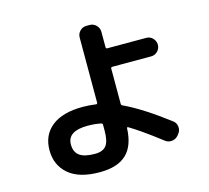

<svg xmlns="http://www.w3.org/2000/svg" viewBox="-118 -936 1236 1135"><g transform="rotate(-15 500.0 -369.0)"><path d="M357.4 -224.6Q233.4 -224.6 233.4 -142.6Q233.4 -96.7 263.2 -74.7Q293 -52.7 357.4 -52.7Q406.2 -52.7 426.8 -79.6Q447.3 -106.4 447.3 -169.9V-207Q447.3 -214.8 438.5 -216.8Q402.3 -224.6 357.4 -224.6ZM357.4 59.6Q231.4 59.6 167 4.4Q102.5 -50.8 102.5 -142.6Q102.5 -235.4 168.5 -287.6Q234.4 -339.8 357.4 -339.8Q398.4 -339.8 438.5 -334Q441.4 -333 444.3 -335.4Q447.3 -337.9 447.3 -340.8V-740.2Q447.3 -763.7 463.9 -780.3Q480.5 -796.9 502.9 -796.9H523.4Q546.9 -796.9 563.5 -779.8Q580.1 -762.7 580.1 -740.2V-644.5Q580.1 -636.7 588.9 -636.7H827.1Q850.6 -636.7 866.7 -619.6Q882.8 -602.5 882.8 -579.6Q882.8 -556.6 866.2 -540Q849.6 -523.4 827.1 -523.4H588.9Q580.1 -523.4 580.1 -514.6V-299.8Q580.1 -291 586.9 -288.1Q698.2 -236.3 853.5 -118.2Q872.1 -104.5 874.5 -80.6Q877 -56.6 862.3 -39.1L855.5 -30.3Q840.8 -12.7 817.4 -9.8Q793.9 -6.8 775.4 -21.5Q659.2 -111.3 586.9 -154.3Q585 -156.2 582 -154.8Q579.1 -153.3 579.1 -150.4Q575.2 -43 520.5 8.3Q465.8 59.6 357.4 59.6Z"/></g></svg>

Font: Rounded Mgen+ 1mn bold
Style: Bold
Weight: 700
Designer: [Source Han Sans]
Ryoko NISHIZUKA  (kana & ideographs); Paul D. Hunt (Latin, Greek & Cyrillic); Wenlong ZHANG  (bopomofo
Version: Version 1.059.20150602